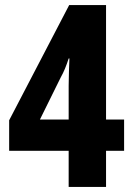

<svg xmlns="http://www.w3.org/2000/svg" viewBox="-20 -735 521 755"><path d="M468 -142V-265H397V-715H252L16 -262V-142H250V0H397V-142ZM250 -398V-265H137L219 -431C231 -452 241 -477 250 -505H253C252 -497 250 -414 250 -398Z"/></svg>

Font: Noto Sans Georgian ExtraCondensed ExtraBold
Style: Regular
Weight: 800
Width: 2
Designer: Monotype Design Team, Akaki Razmadze
Foundry: Google LLC
Version: Version 2.005